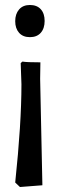

<svg xmlns="http://www.w3.org/2000/svg" viewBox="-20 -523 269 770"><path d="M56.5 -485Q72 -503 100 -503Q128 -503 143.5 -486Q159 -469 159 -439Q159 -409 143.5 -391.5Q128 -374 100 -374Q72 -374 56.5 -391.5Q41 -409 41 -438Q41 -467 56.5 -485ZM63 -270 70 -276Q88 -273 142 -273Q141 -237 141 -207L150 220L60 227L41 209Q66 -28 66 -185Z"/></svg>

Font: Andada SC
Style: Regular
Weight: 400
Designer: Carolina Giovagnoli
Foundry: Carolina Giovagnoli
Version: Version 1.003